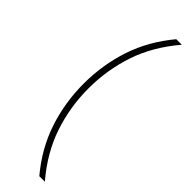

<svg xmlns="http://www.w3.org/2000/svg" viewBox="-343 -803 1019 1019"><g transform="rotate(45 166.5 -294.0)"><path d="M255 220Q160.5 107.5 117.2 -22.8Q74 -153 74 -294Q74 -435 117.2 -565.2Q160.5 -695.5 255 -808H296.5Q196.5 -690.5 153.2 -561.8Q110 -433 110 -294Q110 -155.5 153.2 -26.5Q196.5 102.5 296.5 220Z"/></g></svg>

Font: Encode Sans SemiExpanded SemiExpanded Thin
Style: Regular
Weight: 100
Width: 6
Designer: Multiple Designers
Foundry: Impallari Type
Version: Version 3.000; ttfautohint (v1.8.3) -l 8 -r 50 -G 200 -x 14 